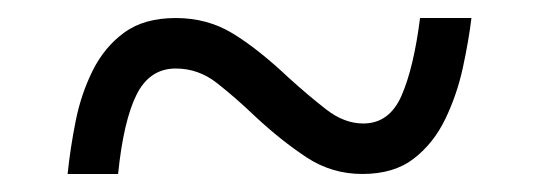

<svg xmlns="http://www.w3.org/2000/svg" viewBox="-20 -463 598 213"><path d="M55 -270Q58 -299 64 -329Q70 -359 83 -385Q96 -411 118 -427Q140 -443 175 -443Q210 -443 238 -426Q266 -409 300 -377Q322 -357 342 -341.5Q362 -326 383 -326Q412 -326 425.5 -357Q439 -388 446 -443H503Q500 -418 493.5 -388Q487 -358 474 -331Q461 -304 439 -287Q417 -270 382 -270Q348 -270 320 -288.5Q292 -307 264 -333Q241 -355 220.5 -371Q200 -387 175 -387Q146 -387 131.5 -358Q117 -329 111 -270Z"/></svg>

Font: Noto Serif Khojki
Style: Regular
Weight: 400
Designer: Juan Bruce
Version: Version 2.002